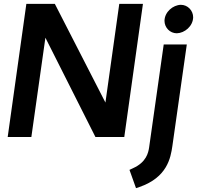

<svg xmlns="http://www.w3.org/2000/svg" viewBox="-20 -712 1024 998"><path d="M984 -622C984 -657 956 -687 920 -687C879 -686 836 -650 835 -604C835 -569 863 -539 899 -539C940 -540 983 -576 984 -622ZM831 -481 755 55C751 81 741 131 672 162L653 171L687 266L705 260C849 210 867 109 876 47L951 -481ZM117 -692 20 0H143L216 -516L476 0H626L723 -692H600L528 -179L265 -692Z"/></svg>

Font: Cantarell
Style: BoldOblique
Weight: 700
Italic angle: -8°
Designer: Dave Crossland
Version: Version 0.024